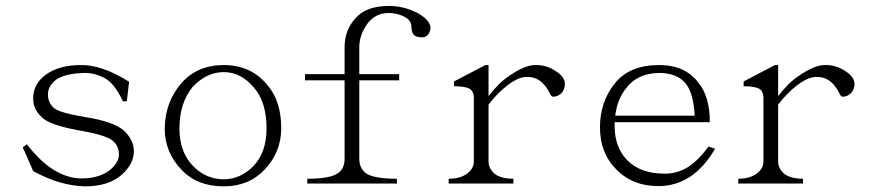

<svg xmlns="http://www.w3.org/2000/svg" viewBox="-20 -708 3040 663"><path d="M418 -358.4H404.3Q376 -418.9 342.8 -437.5Q308.6 -456.1 273.4 -456.1Q208 -455.1 174.8 -433.6Q145.5 -412.1 145.5 -381.8Q145.5 -355.5 164.1 -336.9Q180.7 -319.3 274.4 -303.7Q374 -288.1 409.2 -255.9Q441.4 -224.6 442.4 -186.5Q442.4 -142.6 400.4 -104.5Q354.5 -64.5 274.4 -64.5Q186.5 -66.4 94.7 -117.2L58.6 -199.2L72.3 -210Q123 -145.5 170.9 -118.2Q216.8 -91.8 261.7 -91.8Q319.3 -91.8 357.4 -119.1Q390.6 -145.5 390.6 -174.8Q390.6 -205.1 367.2 -223.6Q340.8 -243.2 247.1 -258.8Q148.4 -277.3 124 -303.7Q93.8 -331.1 94.7 -369.1Q94.7 -418.9 139.6 -451.2Q185.5 -483.4 259.8 -483.4Q332 -484.4 425.8 -425.8Z M752.9 -483.4Q847.7 -483.4 904.3 -413.1Q951.2 -358.4 951.2 -263.7Q950.2 -181.6 893.6 -122.1Q838.9 -64.5 752.9 -64.5Q662.1 -64.5 608.4 -120.1Q548.8 -181.6 548.8 -263.7Q549.8 -355.5 606.4 -420.9Q661.1 -483.4 752.9 -483.4ZM599.6 -263.7Q599.6 -181.6 649.4 -131.8Q693.4 -88.9 752.9 -88.9Q808.6 -88.9 853.5 -132.8Q900.4 -180.7 900.4 -263.7Q900.4 -356.4 856.4 -406.2Q811.5 -459 752.9 -459Q693.4 -459 645.5 -408.2Q599.6 -352.5 599.6 -263.7Z M1041 -90.8Q1117.2 -90.8 1144.5 -108.4Q1169.9 -124 1169.9 -159.2V-430.7H1033.2V-452.1H1169.9V-545.9Q1169.9 -602.5 1206.1 -643.6Q1243.2 -687.5 1322.3 -687.5Q1375 -687.5 1421.9 -663.1Q1466.8 -637.7 1466.8 -610.4Q1464.8 -597.7 1458 -587.9Q1449.2 -578.1 1434.6 -579.1Q1414.1 -580.1 1407.2 -589.8Q1400.4 -600.6 1400.4 -619.1Q1399.4 -637.7 1377.9 -649.4Q1352.5 -663.1 1322.3 -663.1Q1277.3 -663.1 1250 -627.9Q1220.7 -587.9 1220.7 -545.9V-452.1H1358.4V-430.7H1220.7V-159.2Q1220.7 -125 1247.1 -107.4Q1276.4 -90.8 1350.6 -90.8V-74.2H1041Z M1601.6 -401.4Q1585.9 -410.2 1547.9 -410.2V-426.8L1656.2 -483.4H1667V-376Q1702.1 -421.9 1737.3 -445.3Q1792 -483.4 1828.1 -483.4Q1868.2 -484.4 1901.4 -460.9Q1929.7 -442.4 1930.7 -418.9Q1930.7 -398.4 1918 -385.7Q1906.2 -374 1888.7 -374Q1882.8 -375 1876 -390.6Q1848.6 -442.4 1801.8 -442.4Q1771.5 -443.4 1733.4 -414.1Q1699.2 -388.7 1667 -346.7V-150.4Q1667 -126 1688.5 -107.4Q1710.9 -90.8 1752.9 -90.8V-74.2H1529.3V-90.8Q1569.3 -90.8 1592.8 -108.4Q1616.2 -126 1616.2 -150.4V-374Q1614.3 -394.5 1601.6 -401.4Z M2103.5 -127.9Q2051.8 -182.6 2051.8 -268.6Q2051.8 -357.4 2104.5 -421.9Q2155.3 -483.4 2255.9 -483.4Q2347.7 -483.4 2392.6 -420.9Q2424.8 -382.8 2430.7 -308.6V-286.1H2102.5V-268.6Q2103.5 -196.3 2148.4 -152.3Q2194.3 -108.4 2273.4 -108.4Q2316.4 -107.4 2355.5 -130.9Q2391.6 -154.3 2426.8 -202.1L2449.2 -194.3Q2374 -65.4 2253.9 -65.4Q2160.2 -65.4 2103.5 -127.9ZM2140.6 -401.4Q2111.3 -364.3 2104.5 -308.6H2378.9Q2375 -383.8 2348.6 -418.9Q2318.4 -456.1 2255.9 -456.1Q2179.7 -455.1 2140.6 -401.4Z M2601.6 -401.4Q2585.9 -410.2 2547.9 -410.2V-426.8L2656.2 -483.4H2667V-376Q2702.1 -421.9 2737.3 -445.3Q2792 -483.4 2828.1 -483.4Q2868.2 -484.4 2901.4 -460.9Q2929.7 -442.4 2930.7 -418.9Q2930.7 -398.4 2918 -385.7Q2906.2 -374 2888.7 -374Q2882.8 -375 2876 -390.6Q2848.6 -442.4 2801.8 -442.4Q2771.5 -443.4 2733.4 -414.1Q2699.2 -388.7 2667 -346.7V-150.4Q2667 -126 2688.5 -107.4Q2710.9 -90.8 2752.9 -90.8V-74.2H2529.3V-90.8Q2569.3 -90.8 2592.8 -108.4Q2616.2 -126 2616.2 -150.4V-374Q2614.3 -394.5 2601.6 -401.4Z"/></svg>

Font: BabelStone Sani Yi
Style: Regular
Weight: 400
Designer: Andrew West
Foundry: BabelStone
Version: Version 1.00 November 22, 2015, initial release